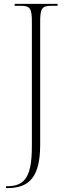

<svg xmlns="http://www.w3.org/2000/svg" viewBox="-20 -734 357 994"><path d="M11 240H17C133 240 188 181 188 14V-619C188 -691 197 -704 247 -704H278V-714H56V-704H87C136 -704 145 -691 145 -620V22C145 174 113 230 18 230H11Z"/></svg>

Font: Noto Serif Display SemiCondensed ExtraLight
Style: Regular
Weight: 200
Width: 4
Designer: Monotype Design Team
Foundry: Monotype Imaging Inc.
Version: Version 2.009